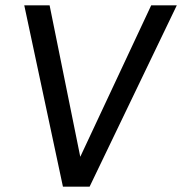

<svg xmlns="http://www.w3.org/2000/svg" viewBox="-20 -700 683 720"><path d="M216 0H316L643 -680H547L281 -112L166 -680H71Z"/></svg>

Font: Ronzino Oblique
Style: Italic
Weight: 400
Italic angle: -8°
Designer: Nunzio Mazzaferro
Foundry: Collletttivo
Version: Version 1.000;Glyphs 3.3 (3337)